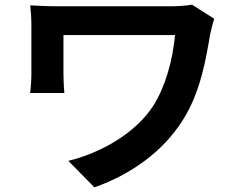

<svg xmlns="http://www.w3.org/2000/svg" viewBox="-20 -751 1040 826"><path d="M902 -670 806 -731C779 -726 745 -724 711 -724H233C186 -724 142 -726 110 -728C113 -702 115 -671 115 -644V-433C115 -406 113 -382 110 -351H257C254 -382 253 -418 253 -433V-600H733C723 -492 692 -381 642 -300C563 -175 409 -92 274 -59L386 55C546 -1 682 -101 765 -232C843 -353 866 -498 884 -603C887 -617 896 -655 902 -670Z"/></svg>

Font: Source Han Sans CN
Style: Bold
Weight: 700
Designer: Ryoko NISHIZUKA 西塚涼子 (kana, bopomofo & ideographs); Paul D. Hunt (Latin, Greek & Cyrillic); Sandoll Communications 산돌커뮤니
Foundry: Adobe
Version: Version 2.001;hotconv 1.0.107;makeotfexe 2.5.65593